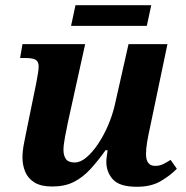

<svg xmlns="http://www.w3.org/2000/svg" viewBox="-20 -705 713 735"><path d="M504 10Q438 10 412.5 -18Q387 -46 387 -86Q387 -94 389 -108.5Q391 -123 392 -130H384Q355 -89 326 -57.5Q297 -26 262.5 -8.5Q228 9 180 9Q137 9 112 -6.5Q87 -22 76.5 -47.5Q66 -73 66 -102Q66 -127 72 -157Q78 -187 83 -212L119 -388Q123 -408 125.5 -425Q128 -442 128 -450Q128 -470 116 -476.5Q104 -483 75 -483H57L66 -536H306L240 -237Q235 -213 229 -181.5Q223 -150 223 -131Q223 -109 232.5 -96Q242 -83 266 -83Q288 -83 311 -102.5Q334 -122 355.5 -154Q377 -186 393.5 -224.5Q410 -263 419 -301L472 -536H621L553 -211Q547 -184 543 -160Q539 -136 539 -115Q539 -70 574 -70Q590 -70 603 -76Q616 -82 633 -93L657 -59Q633 -34 596 -12Q559 10 504 10ZM252 -606 269 -685H559L542 -606Z"/></svg>

Font: Noto Serif
Style: Bold Italic
Weight: 700
Italic angle: -12°
Designer: Monotype Design Team
Foundry: Monotype Imaging Inc.
Version: Version 2.013